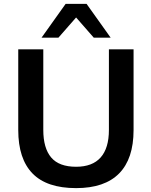

<svg xmlns="http://www.w3.org/2000/svg" viewBox="-20 -959 780 989"><path d="M372 10Q221 10 147.5 -65.5Q74 -141 74 -289V-705H203V-290Q203 -196 243.5 -148Q284 -100 372 -100Q456 -100 498.5 -148Q541 -196 541 -290V-705H668V-289Q668 -141 593.5 -65.5Q519 10 372 10ZM194 -765 318 -939H426L550 -765H463L372 -869L281 -765Z"/></svg>

Font: Mulish ExtraLight
Style: Regular
Weight: 200
Designer: Vernon Adams
Foundry: Vernon Adams
Version: Version 3.603